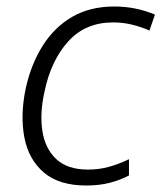

<svg xmlns="http://www.w3.org/2000/svg" viewBox="-20 -561 502 591"><path d="M245 10Q162 10 115 -30Q68 -70 55 -138Q42 -206 59 -288Q75 -362 111 -419.5Q147 -477 202 -509Q257 -541 332 -541Q398 -541 457 -516L440 -467Q418 -477 389 -484.5Q360 -492 328 -492Q243 -492 190 -433.5Q137 -375 117 -279Q102 -212 110.5 -157.5Q119 -103 153.5 -71Q188 -39 251 -39Q285 -39 315.5 -47.5Q346 -56 377 -71V-21Q351 -7 318.5 1.5Q286 10 245 10Z"/></svg>

Font: Noto Sans Light
Style: Italic
Weight: 300
Italic angle: -12°
Designer: Monotype Design Team
Foundry: Monotype Imaging Inc.
Version: Version 2.013; ttfautohint (v1.8.4.7-5d5b)